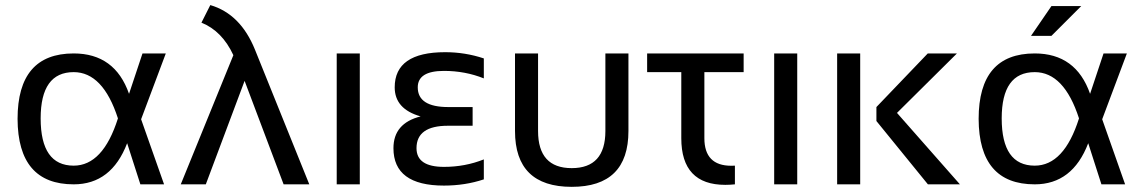

<svg xmlns="http://www.w3.org/2000/svg" viewBox="-20 -722 4473 752"><path d="M48.8 -256.3Q48.8 -512.7 268.6 -512.7Q430.2 -512.7 485.4 -354.5L538.1 -512.7H629.4L532.7 -254.9L622.6 0H529.8L478 -161.1Q416.5 0 268.6 0Q49.8 0 48.8 -256.3ZM268.6 -73.2Q383.3 -73.2 441.9 -258.3Q383.3 -439.5 268.6 -439.5Q139.2 -439.5 139.2 -258.3Q139.2 -73.2 268.6 -73.2Z M894 -505.9Q850.1 -600.6 769 -633.3L803.7 -702.1Q921.9 -667.5 978.5 -527.8L1191.4 0H1090.8L938 -405.3L786.1 0H688Z M1389.2 -512.7V0H1298.8V-512.7Z M1875 -415Q1801.8 -444.3 1718.8 -444.3Q1616.2 -444.3 1616.2 -379.9Q1616.2 -302.7 1735.8 -302.7H1831.1V-229.5H1734.4Q1611.3 -229.5 1611.3 -141.6Q1611.3 -68.4 1718.8 -68.4Q1801.8 -68.4 1875 -97.7V-19.5Q1801.8 4.9 1718.8 4.9Q1521 4.9 1521 -141.6Q1521 -239.3 1627.4 -266.1Q1525.9 -294.9 1525.9 -379.9Q1525.9 -517.6 1723.6 -517.6Q1801.8 -517.6 1875 -493.2Z M1997.1 -209V-512.7H2087.4V-209Q2087.4 -63.5 2219.2 -63.5Q2351.1 -63.5 2351.1 -209V-512.7H2441.4V-209Q2441.4 9.8 2219.2 9.8Q1997.1 9.8 1997.1 -209Z M2514.6 -512.7H2892.6V-439.5H2738.8V-180.7Q2738.8 -72.8 2844.2 -72.8Q2851.1 -72.8 2858.4 -73.2V0Q2838.4 2 2820.8 2Q2648.4 2 2648.4 -180.7V-439.5H2514.6Z M3102.5 -512.7V0H3012.2V-512.7Z M3728 -512.7 3493.2 -279.8 3739.7 0H3614.3L3412.6 -248V-302.7L3613.8 -512.7ZM3349.1 -512.7V0H3258.8V-512.7Z M3813 -256.3Q3813 -512.7 4032.7 -512.7Q4194.3 -512.7 4249.5 -354.5L4302.2 -512.7H4393.6L4296.9 -254.9L4386.7 0H4293.9L4242.2 -161.1Q4180.7 0 4032.7 0Q3814 0 3813 -256.3ZM4032.7 -73.2Q4147.5 -73.2 4206.1 -258.3Q4147.5 -439.5 4032.7 -439.5Q3903.3 -439.5 3903.3 -258.3Q3903.3 -73.2 4032.7 -73.2ZM4098.1 -698.2H4214.8L4098.1 -581.5H4018.1Z"/></svg>

Font: Sansation
Style: Regular
Weight: 400
Designer: Bernd Montag
Version: Version 1.301